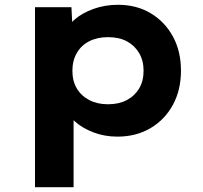

<svg xmlns="http://www.w3.org/2000/svg" viewBox="-20 -561 848 801"><path d="M126 220V-531H278L284 -412L254 -421Q261 -453 292 -480Q323 -507 370.5 -524Q418 -541 472 -541Q550 -541 609 -505.5Q668 -470 701.5 -408.5Q735 -347 735 -266Q735 -186 701.5 -124Q668 -62 608 -26.5Q548 9 470 9Q416 9 369 -9Q322 -27 290.5 -56Q259 -85 250 -117L287 -131V220ZM431 -126Q476 -126 509 -143.5Q542 -161 560.5 -192Q579 -223 579 -266Q579 -308 560.5 -339.5Q542 -371 509.5 -388.5Q477 -406 431 -406Q386 -406 352.5 -389Q319 -372 300.5 -340Q282 -308 282 -266Q282 -223 300.5 -192Q319 -161 352.5 -143.5Q386 -126 431 -126Z"/></svg>

Font: Lexend Exa
Style: Bold
Weight: 700
Designer: Bonnie Shaver-Troup, Thomas Jockin
Foundry: Lexend
Version: Version 1.007